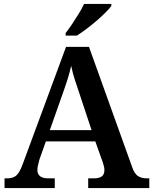

<svg xmlns="http://www.w3.org/2000/svg" viewBox="-20 -951 775 971"><path d="M3 0V-49H17Q45 -49 62 -63Q79 -77 96 -124L314 -714H430L648 -107Q659 -74 676.5 -61.5Q694 -49 723 -49H735V0H426V-49H455Q480 -49 494 -58.5Q508 -68 508 -91Q508 -101 505 -112Q502 -123 499 -132L462 -236H212L179 -143Q176 -131 172.5 -116.5Q169 -102 169 -92Q169 -49 224 -49H257V0ZM232 -293H443L383 -474Q370 -512 358.5 -547.5Q347 -583 340 -618Q332 -583 322 -551Q312 -519 298 -480ZM312 -784Q327 -803 344.5 -829Q362 -855 378.5 -882Q395 -909 405 -931H543V-921Q534 -908 514 -888Q494 -868 468.5 -846Q443 -824 417 -804.5Q391 -785 369 -771H312Z"/></svg>

Font: Noto Serif Telugu SemiBold
Style: Regular
Weight: 600
Designer: Jelle Bosma - Monotype Design Team
Foundry: Monotype Imaging Inc.
Version: Version 2.005; ttfautohint (v1.8.4.7-5d5b)